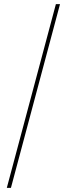

<svg xmlns="http://www.w3.org/2000/svg" viewBox="-20 -760 353 931"><path d="M33 151 271 -740H251L13 151Z"/></svg>

Font: IBM Plex Thai Looped Thin
Style: Regular
Weight: 100
Designer: Mike Abbink, Paul van der Laan, Pieter van Rosmalen, Ben Mitchell, Mark Frömberg
Foundry: Bold Monday
Version: Version 1.0